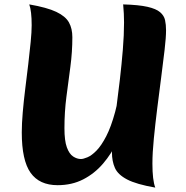

<svg xmlns="http://www.w3.org/2000/svg" viewBox="-20 -822 846 873"><path d="M309 -653Q309 -586 300 -518.5Q291 -451 282 -382Q273 -313 273 -239Q273 -182 284 -152Q295 -122 312.5 -110.5Q330 -99 348 -99Q359 -99 378 -107Q397 -115 419 -137.5Q441 -160 463 -202.5Q485 -245 503.5 -313Q522 -381 533 -481.5Q544 -582 544 -720L565 -400Q565 -348 552 -290.5Q539 -233 513 -178Q487 -123 448.5 -78Q410 -33 358.5 -6.5Q307 20 242 20Q159 20 119 -36.5Q79 -93 79 -220Q79 -260 83.5 -312Q88 -364 95 -420Q102 -476 108.5 -530.5Q115 -585 119.5 -631Q124 -677 124 -707Q124 -772 113 -802Q194 -788 236 -768Q278 -748 293.5 -720Q309 -692 309 -653ZM735 -684Q735 -652 728.5 -596Q722 -540 713 -471Q704 -402 695 -330Q686 -258 679.5 -192.5Q673 -127 673 -78Q673 -3 686 31Q600 16 558 -6Q516 -28 502.5 -58.5Q489 -89 489 -129Q489 -160 494.5 -211.5Q500 -263 508.5 -327Q517 -391 525 -460Q533 -529 538.5 -596Q544 -663 544 -720Q544 -739 543 -760Q542 -781 540 -802Q611 -800 650.5 -791Q690 -782 708 -766.5Q726 -751 730.5 -730.5Q735 -710 735 -684Z"/></svg>

Font: Merienda Black
Style: Regular
Weight: 900
Designer: Eduardo Rodriguez Tunni
Foundry: Eduardo Rodriguez Tunni
Version: Version 2.001